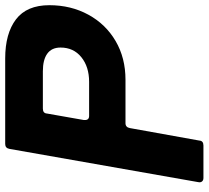

<svg xmlns="http://www.w3.org/2000/svg" viewBox="-52 -751 803 739"><g transform="rotate(-90 349.5 -381.5)"><path d="M178 -16Q177 0 159 0H34Q25 0 20.5 -5.5Q16 -11 18 -20L146 -747Q149 -763 165 -763H494Q590 -763 644.5 -721.5Q699 -680 699 -593Q699 -510 662.5 -443Q626 -376 561 -338Q496 -300 412 -300H245Q229 -300 226 -283ZM301 -618Q283 -618 282 -602L257 -460V-456Q257 -440 273 -440H404Q462 -440 499 -470Q536 -500 536 -550Q536 -584 512.5 -601Q489 -618 445 -618Z"/></g></svg>

Font: Open Sauce Two ExtraBold Italic
Style: Regular
Weight: 800
Italic angle: -10°
Designer: Alfredo Marco Pradil
Foundry: Creative Sauce Fz LLC
Version: Version 1.477